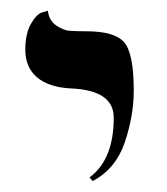

<svg xmlns="http://www.w3.org/2000/svg" viewBox="-20 -579 310 356"><path d="M151.9 -243.2 146 -250Q190.9 -283.2 190.9 -360.8Q190.9 -411.6 111.8 -415Q70.8 -417 48.8 -435.5Q26.9 -454.1 26.9 -486.8Q26.9 -516.6 37.4 -534.9Q47.9 -553.2 58.6 -556.2L68.8 -559.1Q70.8 -541 84 -532Q97.2 -522.9 108.2 -522Q119.1 -521 140.1 -521Q193.4 -521 210.7 -500Q228 -479 228 -411.1Q228 -364.3 211.4 -315.2Q194.8 -266.1 151.9 -243.2Z"/></svg>

Font: Linux Biolinum O
Style: Bold
Weight: 700
Designer: Philipp H. Poll
Foundry: Philipp H. Poll
Version: Version 1.3.2